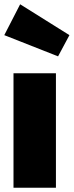

<svg xmlns="http://www.w3.org/2000/svg" viewBox="-21 -876 344 896"><path d="M240 0H42V-534H240ZM250 -613 -1 -712 73 -856 303 -712Z"/></svg>

Font: Trujillo Black
Style: Regular
Weight: 900
Designer: Fira Sans original fonts by bBox Type GmbH, Carrois Corporate GbR, & Edenspiekermann AG / Changes by Cristiano Sobral
Foundry: Fira Sans original fonts by bBox Type GmbH, Carrois Corporate GbR, & Edenspiekermann AG / Changes by Cristiano Sobral
Version: Version 4.301;July 28, 2020;FontCreator 13.0.0.2655 64-bit